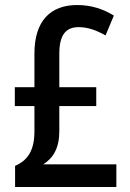

<svg xmlns="http://www.w3.org/2000/svg" viewBox="-20 -744 518 764"><path d="M287 -724C181 -724 117 -661 117 -531V-397H39V-322H117V-221C117 -144 89 -105 40 -84V0H443V-90H152C192 -115 216 -155 216 -222V-322H363V-397H216V-530C216 -605 242 -636 293 -636C329 -636 363 -624 400 -603L433 -682C391 -708 343 -724 287 -724Z"/></svg>

Font: Noto Sans Tamil Condensed Medium
Style: Regular
Weight: 500
Width: 3
Designer: Jelle Bosma - Monotype Design Team
Foundry: Monotype Imaging Inc.
Version: Version 2.004